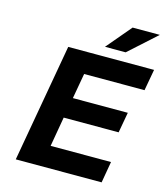

<svg xmlns="http://www.w3.org/2000/svg" viewBox="-135 -1054 1009 1158"><g transform="rotate(15 369.5 -475.0)"><path d="M417 -795 548 -950H718L546 -795ZM73 0 203 -737H739L715 -604H338L310 -446H653L630 -318H287L255 -133H632L609 0Z"/></g></svg>

Font: Tomorrow SemiBold
Style: Italic
Weight: 600
Italic angle: -10°
Designer: Tony de Marco, Monica Rizzolli
Foundry: Just in Type
Version: Version 2.002